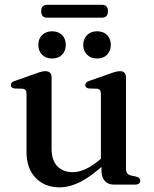

<svg xmlns="http://www.w3.org/2000/svg" viewBox="-20 -773 645 804"><path d="M405 -57V-90.5L402.5 -93V-379.5Q402.5 -390.5 398.8 -395.5Q395 -400.5 386.5 -401.5L352.5 -402.5Q344 -404 340.5 -407.5Q337 -411 337 -416.5Q337 -423 341 -427.2Q345 -431.5 356 -435L440 -464.5Q455 -470 464.8 -472.5Q474.5 -475 482.5 -475Q495 -475 501.2 -468.2Q507.5 -461.5 507.5 -449.5V-68Q507.5 -54.5 512.5 -47.8Q517.5 -41 527 -38.5L550 -33.5Q559 -31 563.2 -26.8Q567.5 -22.5 567.5 -16Q567.5 -9 562 -4.5Q556.5 0 545 0H456Q433 0 419 -15.2Q405 -30.5 405 -57ZM91 -136V-379.5Q91 -390.5 87.2 -395.5Q83.5 -400.5 75 -401.5L41 -402.5Q32.5 -404 29 -407.5Q25.5 -411 25.5 -416.5Q25.5 -423 29.5 -427.2Q33.5 -431.5 44.5 -435L128.5 -464.5Q144.5 -470.5 154 -472.8Q163.5 -475 170 -475Q183 -475 189.5 -468.2Q196 -461.5 196 -449.5V-151.5Q196 -101.5 220.2 -76.8Q244.5 -52 285 -52Q309.5 -52 338 -64.8Q366.5 -77.5 399.5 -105.5L421 -123.5L440 -104.5L418 -85.5Q359 -32 314.5 -10.2Q270 11.5 229.5 11.5Q167.5 11.5 129.2 -28.2Q91 -68 91 -136ZM198 -528Q172 -528 156.2 -544Q140.5 -560 140.5 -585Q140.5 -610.5 156.2 -626.2Q172 -642 198 -642Q224.5 -642 240 -626.2Q255.5 -610.5 255.5 -585Q255.5 -560 240 -544Q224.5 -528 198 -528ZM386.5 -528Q360.5 -528 344.5 -544Q328.5 -560 328.5 -585Q328.5 -610 344.5 -626Q360.5 -642 386.5 -642Q413 -642 428.5 -626.2Q444 -610.5 444 -585Q444 -560 428.5 -544Q413 -528 386.5 -528ZM152.5 -725.5Q152.5 -739.5 159 -746.2Q165.5 -753 177.5 -753H406.5Q419 -753 425.5 -746.5Q432 -740 432 -726Q432 -712 425.5 -705.5Q419 -699 406.5 -699H177.5Q165.5 -699 159 -705.5Q152.5 -712 152.5 -725.5Z"/></svg>

Font: Fraunces 17pt
Style: Regular
Weight: 400
Version: Version 1.000;[b76b70a41]